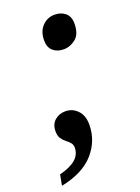

<svg xmlns="http://www.w3.org/2000/svg" viewBox="-146 -601 593 811"><g transform="rotate(-20 150.5 -196.0)"><path d="M193 -390Q164 -390 145.5 -406Q127 -422 127 -453Q127 -494 150 -517.5Q173 -541 205 -541Q234 -541 253 -525Q272 -509 272 -478Q272 -430 247 -410Q222 -390 193 -390ZM-3 101Q94 77 94 16Q94 2 86 -7Q78 -16 67.5 -24Q57 -32 49 -44Q41 -56 41 -76Q41 -108 61 -125Q81 -142 108 -142Q140 -142 162.5 -119Q185 -96 185 -55Q185 18 136 73.5Q87 129 -12 149Z"/></g></svg>

Font: Noto Serif SemiCondensed SemiBold
Style: Italic
Weight: 600
Width: 4
Italic angle: -12°
Designer: Monotype Design Team
Foundry: Monotype Imaging Inc.
Version: Version 2.014; ttfautohint (v1.8.4.7-5d5b)